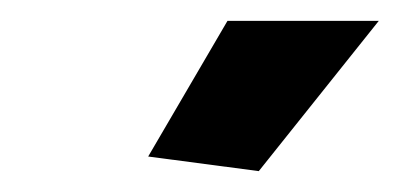

<svg xmlns="http://www.w3.org/2000/svg" viewBox="-20 -750 383 184"><path d="M228 -586 122 -600 198 -730H343Z"/></svg>

Font: Raleway-v4020 ExtraBold
Style: Italic
Weight: 800
Italic angle: -12°
Designer: Matt McInerney, Pablo Impallari, Rodrigo Fuenzalida
Foundry: Matt McInerney, Pablo Impallari, Rodrigo Fuenzalida
Version: Version 4.020;PS 004.020;hotconv 1.0.88;makeotf.lib2.5.64775